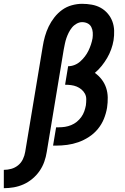

<svg xmlns="http://www.w3.org/2000/svg" viewBox="-135 -763 655 1006"><path d="M-115 223V127Q-95 127 -75.5 121.5Q-56 116 -40 103Q-24 90 -15 71Q-6 52 -3 33L89 -520Q93 -546 100.5 -572.5Q108 -599 120 -624Q132 -649 150 -672Q168 -695 191 -711.5Q214 -728 241.5 -735.5Q269 -743 295 -743Q321 -743 346 -738.5Q371 -734 392 -722.5Q413 -711 429 -692.5Q445 -674 453.5 -651.5Q462 -629 463 -603.5Q464 -578 460 -552Q456 -528 447.5 -504.5Q439 -481 426.5 -459.5Q414 -438 398 -418Q382 -398 362 -381Q382 -367 397.5 -347Q413 -327 421 -303Q429 -279 429.5 -252.5Q430 -226 426 -199Q421 -169 409.5 -140.5Q398 -112 378 -87.5Q358 -63 331 -45.5Q304 -28 275.5 -18Q247 -8 217.5 -4Q188 0 158 0H143L159 -96H174Q190 -96 206 -98.5Q222 -101 238 -107.5Q254 -114 267.5 -125Q281 -136 291 -150Q301 -164 306.5 -179.5Q312 -195 315 -211Q317 -227 317 -243Q317 -259 310 -272Q303 -285 291.5 -294.5Q280 -304 266.5 -309.5Q253 -315 237.5 -317Q222 -319 206 -319L222 -416Q239 -416 255.5 -422.5Q272 -429 285.5 -441Q299 -453 310 -467.5Q321 -482 328.5 -497.5Q336 -513 341.5 -529.5Q347 -546 350 -563Q352 -578 351 -593Q350 -608 343.5 -621Q337 -634 324 -640.5Q311 -647 295 -647Q281 -647 266.5 -639Q252 -631 242 -618.5Q232 -606 225 -592Q218 -578 213 -563.5Q208 -549 205 -534Q202 -519 199 -504L110 33Q106 59 97 84.5Q88 110 72.5 132.5Q57 155 35 173.5Q13 192 -12 203Q-37 214 -63 218.5Q-89 223 -115 223Z"/></svg>

Font: Iosevka Custom
Style: Bold Italic
Weight: 700
Italic angle: -9°
Designer: Belleve Invis
Foundry: Belleve Invis
Version: Version 30.3.1; ttfautohint (v1.8.3)